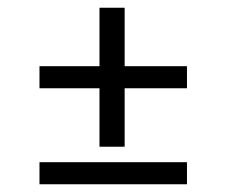

<svg xmlns="http://www.w3.org/2000/svg" viewBox="-20 -518 585 496"><path d="M82 -290V-347H237V-498H302V-347H463V-290H302V-139H237V-290ZM82 -42V-99H463V-42Z"/></svg>

Font: Cambo
Style: Regular
Weight: 400
Designer: Carolina Giovagnoli, Andres Torresi
Foundry: Carolina Giovagnoli, Andres Torresi
Version: Version 2.001